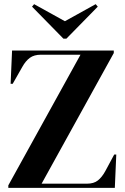

<svg xmlns="http://www.w3.org/2000/svg" viewBox="-20 -903 600 923"><path d="M20 0V-12L367 -640H177Q144 -640 123.5 -625Q103 -610 87 -581L41 -500H31L38 -660H527V-648L180 -20H398Q431 -20 450.5 -35.5Q470 -51 486 -80L529 -160H539L532 0ZM285 -717 134 -871 144 -883 292 -801 440 -883 450 -871 299 -717Z"/></svg>

Font: DeepMind Serif Display
Style: Regular
Weight: 400
Designer: Frank Grießhammer / Modifications: Colophon Foundry
Foundry: Colophon Foundry
Version: Version 5.003; ttfautohint (v1.8.2)